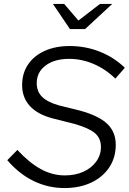

<svg xmlns="http://www.w3.org/2000/svg" viewBox="-20 -942 652 972"><path d="M306 10Q224 10 150.5 -25.5Q77 -61 17 -131L68 -183Q128 -118 186.5 -86Q245 -54 308 -54Q361 -54 402 -72.5Q443 -91 467 -124Q491 -157 491 -198Q491 -242 460.5 -268Q430 -294 356 -315L249 -342Q171 -362 131.5 -405Q92 -448 92 -511Q92 -571 122 -615.5Q152 -660 206.5 -684.5Q261 -709 333 -709Q413 -709 485 -680.5Q557 -652 612 -599L564 -544Q515 -592 454.5 -618Q394 -644 330 -644Q256 -644 211 -610.5Q166 -577 166 -521Q166 -478 194 -451Q222 -424 280 -408L385 -382Q480 -356 523 -315Q566 -274 566 -209Q566 -144 533 -94.5Q500 -45 441.5 -17.5Q383 10 306 10ZM334 -795 248 -922H305L377 -838L486 -922H548L411 -795Z"/></svg>

Font: Red Hat Text VF
Style: Italic
Weight: 300
Italic angle: -12°
Designer: Pentagram, MCKL
Foundry: Pentagram, MCKL
Version: Version 1.023